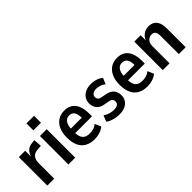

<svg xmlns="http://www.w3.org/2000/svg" viewBox="83 -1532 2354 2354"><g transform="rotate(-45 1259.5 -355.0)"><path d="M61 0V-494H171V-381H169Q181 -435 213 -466Q245 -497 300 -502L342 -506L350 -401L277 -395Q232 -390 206.5 -358Q181 -326 181 -266V0Z M419 -600V-720H551V-600ZM427 0V-494H545V0Z M878 10Q804 10 752 -18.5Q700 -47 673 -104Q646 -161 646 -246Q646 -325 671 -382.5Q696 -440 743.5 -472Q791 -504 858 -504Q919 -504 962 -476Q1005 -448 1027 -393.5Q1049 -339 1049 -260V-213H742V-290H963L949 -272Q949 -354 926 -386.5Q903 -419 859 -419Q827 -419 805 -402Q783 -385 770.5 -350.5Q758 -316 758 -259V-229Q758 -177 771.5 -145Q785 -113 812.5 -98Q840 -83 883 -83Q915 -83 947.5 -92.5Q980 -102 1006 -125L1041 -44Q1005 -16 963 -3Q921 10 878 10Z M1307 10Q1271 10 1237 3Q1203 -4 1174.5 -15Q1146 -26 1126 -43L1157 -122Q1180 -107 1204 -97Q1228 -87 1251.5 -82.5Q1275 -78 1297 -78Q1337 -78 1359.5 -93Q1382 -108 1382 -138Q1382 -164 1368 -178Q1354 -192 1324 -197L1257 -209Q1198 -219 1166.5 -257Q1135 -295 1135 -348Q1135 -394 1157.5 -429Q1180 -464 1221.5 -484Q1263 -504 1321 -504Q1352 -504 1381 -497.5Q1410 -491 1435 -479Q1460 -467 1478 -451L1445 -372Q1429 -387 1408 -396.5Q1387 -406 1365 -411Q1343 -416 1322 -416Q1286 -416 1263.5 -400Q1241 -384 1241 -353Q1241 -329 1254.5 -314.5Q1268 -300 1297 -296L1362 -283Q1426 -272 1457 -234.5Q1488 -197 1488 -141Q1488 -95 1465.5 -61Q1443 -27 1402.5 -8.5Q1362 10 1307 10Z M1793 10Q1719 10 1667 -18.5Q1615 -47 1588 -104Q1561 -161 1561 -246Q1561 -325 1586 -382.5Q1611 -440 1658.5 -472Q1706 -504 1773 -504Q1834 -504 1877 -476Q1920 -448 1942 -393.5Q1964 -339 1964 -260V-213H1657V-290H1878L1864 -272Q1864 -354 1841 -386.5Q1818 -419 1774 -419Q1742 -419 1720 -402Q1698 -385 1685.5 -350.5Q1673 -316 1673 -259V-229Q1673 -177 1686.5 -145Q1700 -113 1727.5 -98Q1755 -83 1798 -83Q1830 -83 1862.5 -92.5Q1895 -102 1921 -125L1956 -44Q1920 -16 1878 -3Q1836 10 1793 10Z M2063 0V-494H2174V-402H2172Q2189 -447 2227.5 -475.5Q2266 -504 2318 -504Q2363 -504 2394.5 -485Q2426 -466 2443 -427Q2460 -388 2460 -327V0H2341V-318Q2341 -351 2333 -370.5Q2325 -390 2310 -398.5Q2295 -407 2274 -407Q2249 -407 2227.5 -394.5Q2206 -382 2193.5 -358Q2181 -334 2181 -303V0Z"/></g></svg>

Font: Nunito Sans 10pt Condensed
Style: Bold
Weight: 700
Width: 3
Designer: Vernon Adams
Foundry: Vernon Adams
Version: Version 3.101;gftools[0.9.27]